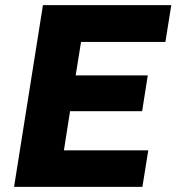

<svg xmlns="http://www.w3.org/2000/svg" viewBox="-20 -731 690 751"><path d="M35 0H537L560 -143H230L254 -296H536L558 -436H276L297 -567H627L650 -711H148Z"/></svg>

Font: Asimov Pro
Style: UltObl
Weight: 900
Designer: Google
Version: Version 2.000980; 2014